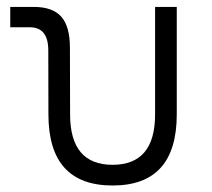

<svg xmlns="http://www.w3.org/2000/svg" viewBox="-20 -538 626 567"><path d="M312.5 9.8Q123 9.8 123 -200.2L122.6 -389.2Q122.6 -457.5 67.9 -457.5H10.3V-517.6H79.6Q135.3 -517.6 160.9 -488.8Q186.5 -460 186.5 -397L187 -200.2Q187 -51.3 312.5 -51.3Q438 -51.3 438 -200.2V-517.6H502V-200.2Q502 9.8 312.5 9.8Z"/></svg>

Font: Caskaydia Cove Light
Style: Regular
Weight: 300
Monospace: yes
Designer: Aaron Bell
Foundry: Saja Typeworks
Version: Version 4.300; ttfautohint (v1.8.3)